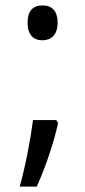

<svg xmlns="http://www.w3.org/2000/svg" viewBox="-20 -554 315 710"><path d="M82 -470C82 -426 103 -405 137 -405C169 -405 193 -425 193 -470C193 -514 172 -534 137 -534C102 -534 82 -514 82 -470ZM188 -110H102C93 -38 75 56 53 136H116C148 64 177 -19 195 -99Z"/></svg>

Font: Noto Sans Sinhala UI Condensed
Style: Regular
Weight: 400
Width: 3
Designer: Jelle Bosma - Monotype Design Team
Foundry: Monotype Imaging Inc.
Version: Version 2.006